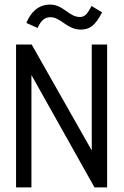

<svg xmlns="http://www.w3.org/2000/svg" viewBox="-20 -817 540 837"><path d="M379 -791C360 -754 349 -743 328 -743C280 -743 257 -797 198 -797C146 -797 113 -762 95 -717L144 -695C160 -731 177 -742 200 -742C245 -742 272 -688 332 -688C372 -688 396 -707 425 -763ZM50 0H117V-490L392 0H447V-623H380V-161L118 -623H50Z"/></svg>

Font: Inconsolata Thin
Style: Regular
Weight: 100
Monospace: yes
Designer: Raph Levien, Cyreal, Brenton Simpson
Foundry: Raph Levien, Cyreal, Google
Version: Version 3.100